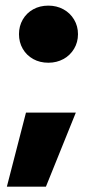

<svg xmlns="http://www.w3.org/2000/svg" viewBox="-20 -536 351 696"><path d="M146.5 140.6H4.9L74.2 -127.9H254.9ZM48.8 -412.1Q48.8 -441.4 62.5 -465.1Q76.2 -488.8 100.3 -502.2Q124.5 -515.6 155.3 -515.6Q185.5 -515.6 210 -502.2Q234.4 -488.8 248.5 -465.1Q262.7 -441.4 262.7 -412.1Q262.7 -382.8 248.5 -359.1Q234.4 -335.4 210 -322Q185.5 -308.6 155.3 -308.6Q124.5 -308.6 100.3 -322Q76.2 -335.4 62.5 -359.1Q48.8 -382.8 48.8 -412.1Z"/></svg>

Font: Wanted Sans Black
Style: Regular
Weight: 900
Designer: Original Design by Kil Hyung-jin and Kang Hanbin, Wanted Lab, Inc; Hangeul from Source Han Sans by Jang Soo-young and Ka
Foundry: Wanted Lab, Inc.
Version: Version 1.003